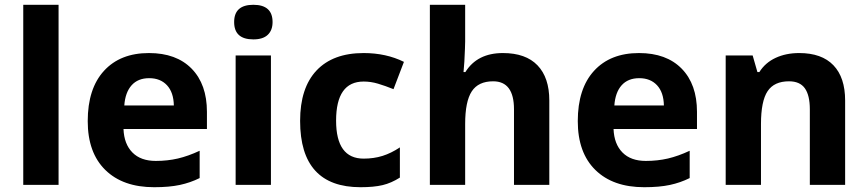

<svg xmlns="http://www.w3.org/2000/svg" viewBox="-20 -780 3661 810"><path d="M227.1 0H78.1V-759.8H227.1Z M609.4 -450.2Q562 -450.2 535.2 -420.2Q508.3 -390.1 504.4 -335H713.4Q712.4 -390.1 684.6 -420.2Q656.7 -450.2 609.4 -450.2ZM630.4 9.8Q498.5 9.8 424.3 -63Q350.1 -135.7 350.1 -269Q350.1 -406.2 418.7 -481.2Q487.3 -556.2 608.4 -556.2Q724.1 -556.2 788.6 -490.2Q853 -424.3 853 -308.1V-235.8H501Q503.4 -172.4 538.6 -136.7Q573.7 -101.1 637.2 -101.1Q686.5 -101.1 730.5 -111.3Q774.4 -121.6 822.3 -144V-28.8Q783.2 -9.3 738.8 0.2Q694.3 9.8 630.4 9.8Z M967.8 -687Q967.8 -759.8 1048.8 -759.8Q1129.9 -759.8 1129.9 -687Q1129.9 -652.3 1109.6 -633.1Q1089.4 -613.8 1048.8 -613.8Q967.8 -613.8 967.8 -687ZM1123 0H974.1V-545.9H1123Z M1501 9.8Q1246.1 9.8 1246.1 -270Q1246.1 -409.2 1315.4 -482.7Q1384.8 -556.2 1514.2 -556.2Q1608.9 -556.2 1684.1 -519L1640.1 -403.8Q1605 -418 1574.7 -427Q1544.4 -436 1514.2 -436Q1397.9 -436 1397.9 -271Q1397.9 -110.8 1514.2 -110.8Q1557.1 -110.8 1593.8 -122.3Q1630.4 -133.8 1667 -158.2V-30.8Q1630.9 -7.8 1594 1Q1557.1 9.8 1501 9.8Z M2297.4 0H2148.4V-318.8Q2148.4 -437 2060.5 -437Q1998 -437 1970.2 -394.5Q1942.4 -352.1 1942.4 -256.8V0H1793.5V-759.8H1942.4V-605Q1942.4 -586.9 1939 -520L1935.5 -476.1H1943.4Q1993.2 -556.2 2101.6 -556.2Q2197.8 -556.2 2247.6 -504.4Q2297.4 -452.6 2297.4 -356Z M2676.8 -450.2Q2629.4 -450.2 2602.5 -420.2Q2575.7 -390.1 2571.8 -335H2780.8Q2779.8 -390.1 2752 -420.2Q2724.1 -450.2 2676.8 -450.2ZM2697.8 9.8Q2565.9 9.8 2491.7 -63Q2417.5 -135.7 2417.5 -269Q2417.5 -406.2 2486.1 -481.2Q2554.7 -556.2 2675.8 -556.2Q2791.5 -556.2 2856 -490.2Q2920.4 -424.3 2920.4 -308.1V-235.8H2568.4Q2570.8 -172.4 2606 -136.7Q2641.1 -101.1 2704.6 -101.1Q2753.9 -101.1 2797.9 -111.3Q2841.8 -121.6 2889.6 -144V-28.8Q2850.6 -9.3 2806.2 0.2Q2761.7 9.8 2697.8 9.8Z M3545.4 0H3396.5V-318.8Q3396.5 -377.9 3375.5 -407.5Q3354.5 -437 3308.6 -437Q3246.1 -437 3218.3 -395.3Q3190.4 -353.5 3190.4 -256.8V0H3041.5V-545.9H3155.3L3175.3 -476.1H3183.6Q3208.5 -515.6 3252.2 -535.9Q3295.9 -556.2 3351.6 -556.2Q3446.8 -556.2 3496.1 -504.6Q3545.4 -453.1 3545.4 -356Z"/></svg>

Font: Samim FD
Style: Bold-FD
Weight: 700
Foundry: DejaVu fonts team - Redesigned by Saber Rastikerdar
Version: Version 4.0.1